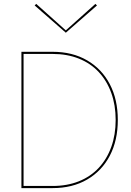

<svg xmlns="http://www.w3.org/2000/svg" viewBox="-20 -966 675 986"><path d="M90 -700V0H101V-700ZM250 0Q352 0 427.5 -44Q503 -88 544 -166.5Q585 -245 585 -350Q585 -455 544 -533.5Q503 -612 427.5 -656Q352 -700 250 -700H95V-689H250Q325 -689 385 -665Q445 -641 487 -596Q529 -551 551.5 -488.5Q574 -426 574 -350Q574 -274 551.5 -211.5Q529 -149 487 -104Q445 -59 385 -35Q325 -11 250 -11H95V0ZM318 -810 166 -946 158 -938 318 -798 478 -938 470 -946Z"/></svg>

Font: Jost Thin
Style: Regular
Weight: 250
Version: Version 3.710